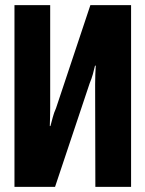

<svg xmlns="http://www.w3.org/2000/svg" viewBox="-20 -731 569 751"><path d="M492.7 0V-710.9H333.5L199.2 -308.1Q190.9 -289.6 186.5 -272.5Q182.1 -255.4 177.2 -237.8H174.8Q175.3 -252 175.8 -272Q176.3 -292 176.3 -310.1V-710.9H36.6V0H195.3L330.6 -404.8Q338.4 -423.3 343.3 -441.2Q348.1 -459 351.6 -474.1H354.5Q353.5 -459 352.8 -439.7Q352.1 -420.4 352.1 -401.9L353 0Z"/></svg>

Font: Roboto Flex Super Cond Bold
Style: Regular
Weight: 700
Width: 3
Designer: Berlow after Robertson
Foundry: Google
Version: Version 3.000